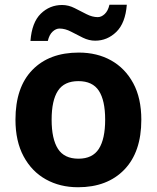

<svg xmlns="http://www.w3.org/2000/svg" viewBox="-20 -777 659 807"><path d="M574 -273.7Q574 -138 502.5 -64Q431 10 308 10Q232.1 10 172.8 -23.1Q113.4 -56.2 79.2 -119.8Q45 -183.4 45 -274Q45 -410 116 -483Q187 -556 311 -556Q388.4 -556 447.2 -523Q506 -490 540 -427.3Q574 -364.5 574 -273.7ZM197 -274Q197 -193 223.5 -151.5Q250 -110 309.9 -110Q369 -110 395.5 -151.5Q422 -193 422 -274Q422 -355 395.5 -395.5Q369 -436 309.5 -436Q250 -436 223.5 -395.5Q197 -355 197 -274ZM108 -605Q114 -683 151.5 -719.5Q189 -756 241 -756Q268 -756 293.5 -743Q319 -730 343.5 -717.5Q368 -705 391 -705Q406 -705 420 -718Q434 -731 440 -757H513Q507 -680 469 -643Q431 -606 380 -606Q354 -606 328.5 -618.5Q303 -631 278.5 -644Q254 -657 230 -657Q215 -657 201 -644Q187 -631 181 -605Z"/></svg>

Font: Noto Sans Ol Chiki
Style: Regular
Weight: 400
Designer: Monotype Design Team, Lewis McGuffie
Foundry: Monotype Imaging Inc.
Version: Version 2.003